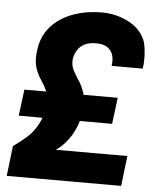

<svg xmlns="http://www.w3.org/2000/svg" viewBox="-52 -756 637 799"><g transform="rotate(5 267.0 -356.0)"><path d="M6 0 21 -126Q50 -146 76 -169Q102 -192 120.5 -225.5Q139 -259 145 -307Q149 -342 139 -365Q129 -388 114.5 -409Q100 -430 90.5 -457.5Q81 -485 86 -528Q93 -589 128 -629.5Q163 -670 218.5 -691Q274 -712 343 -712Q399 -712 450 -687Q501 -662 522 -615Q528 -602 531 -580.5Q534 -559 534 -535.5Q534 -512 531 -494H401Q405 -520 399 -539.5Q393 -559 376 -570.5Q359 -582 328 -582Q299 -582 281 -572.5Q263 -563 254 -550Q245 -537 241.5 -526Q238 -515 238 -513Q234 -485 244.5 -464Q255 -443 269.5 -421.5Q284 -400 293.5 -370.5Q303 -341 297 -296Q293 -259 281 -230Q269 -201 254 -180Q239 -159 224.5 -145.5Q210 -132 200 -126H499L484 0ZM34 -254 48 -364H438L424 -254Z"/></g></svg>

Font: Inclusive Sans
Style: Bold Italic
Weight: 700
Italic angle: -7°
Designer: Olivia King
Foundry: Olivia King
Version: Version 2.004